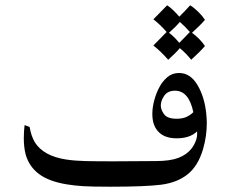

<svg xmlns="http://www.w3.org/2000/svg" viewBox="-20 -700 862 726"><path d="M760 -269Q762 -247 762 -236Q762 -185 748 -137Q729 -71 687 -39Q648 -9 588.5 -1.5Q529 6 397 6Q328 6 295 4Q262 2 232 -3Q165 -14 127.5 -42Q90 -70 77 -116Q70 -143 70 -178Q70 -202 73 -227L92 -220Q98 -184 113 -160Q146 -110 229 -97Q262 -92 301 -91Q340 -90 407 -90L569 -91Q623 -91 654.5 -103Q686 -115 704 -138Q715 -152 721 -169Q727 -186 725 -203Q698 -177 648 -177Q606 -177 583 -198Q556 -222 556 -269Q556 -294 563.5 -321.5Q571 -349 583 -371Q594 -392 612.5 -408Q631 -424 657 -424Q700 -424 727 -378Q754 -332 760 -269ZM642 -357Q614 -357 601 -338Q588 -319 588 -301Q588 -285 600.5 -268Q613 -251 648 -251Q672 -251 687.5 -259Q703 -267 711 -276Q694 -357 642 -357ZM610 -579Q588 -605 560 -627Q598 -665 612 -680Q631 -668 658 -637Q688 -667 699 -680Q715 -670 730.5 -654.5Q746 -639 755 -625Q737 -604 706 -576Q736 -554 755 -526Q736 -504 703 -474Q684 -498 660 -518Q644 -499 616 -474Q590 -504 560 -528Q596 -564 610 -579ZM658 -538Q687 -567 698 -579Q679 -601 660 -617Q645 -599 619 -576Q636 -564 658 -538Z"/></svg>

Font: Mirza
Style: Regular
Weight: 400
Designer: Arabic design by Kourosh Beigpour, Latin design by Eduardo Tunni, engineering by Lasse Fister
Version: Version 1.000